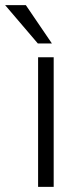

<svg xmlns="http://www.w3.org/2000/svg" viewBox="-69 -731 310 751"><path d="M141 0H80V-507H141ZM134 -561H79L-49 -711H32Z"/></svg>

Font: Hind Guntur Light
Style: Regular
Weight: 300
Designer: Manushi Parikh, Hitesh Malaviya
Foundry: Indian Type Foundry
Version: Version 1.002;PS 1.0;hotconv 1.0.86;makeotf.lib2.5.63406; tt